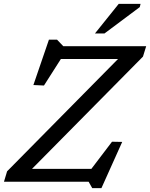

<svg xmlns="http://www.w3.org/2000/svg" viewBox="-36 -936 772 989"><path d="M717 -698 700.5 -644.5 103.5 -40.5 94.5 -66H434.5L541 -206L593.5 -205L486.5 33H439L420.5 0H-15.5L0.5 -53.5L596.5 -657L605 -632H277.5L190.5 -495.5L136 -498L216 -731.5H258L290 -698ZM453 -763.5 575.5 -916H688L684 -899.5L502 -763.5Z"/></svg>

Font: Newsreader 9pt
Style: Italic
Weight: 400
Italic angle: -17°
Designer: Hugues Gentile
Foundry: Production Type
Version: Version 1.003